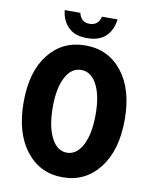

<svg xmlns="http://www.w3.org/2000/svg" viewBox="-92 -899 783 980"><g transform="rotate(10 300.0 -409.0)"><path d="M163.1 -830.1H244.1Q254.9 -783.2 299.8 -783.2Q345.2 -783.2 356 -830.1H437Q430.7 -774.4 396.5 -741.7Q362.3 -709 299.8 -709Q237.3 -709 203.4 -741.7Q169.4 -774.4 163.1 -830.1ZM38.1 -332Q38.1 -490.7 109.9 -580.8Q181.6 -670.9 299.8 -670.9Q418 -670.9 490 -580.3Q562 -489.7 562 -332Q562 -172.9 489.7 -80.3Q417.5 12.2 299.8 12.2Q182.1 12.2 110.1 -80.3Q38.1 -172.9 38.1 -332ZM411.1 -332Q411.1 -430.7 381.1 -487.3Q351.1 -543.9 299.8 -543.9Q248.5 -543.9 218.8 -487.3Q189 -430.7 189 -332Q189 -232.4 219 -173.8Q249 -115.2 299.8 -115.2Q350.6 -115.2 380.9 -173.8Q411.1 -232.4 411.1 -332Z"/></g></svg>

Font: Office Code Pro Bold
Style: Regular
Weight: 700
Designer: Nathan Rutzky & Paul D. Hunt
Foundry: Adobe Systems Incorporated
Version: Version 1.004;PS 001.004;hotconv 1.0.70;makeotf.lib2.5.58329